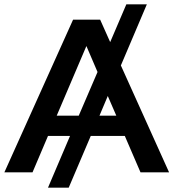

<svg xmlns="http://www.w3.org/2000/svg" viewBox="-25 -790 795 880"><path d="M-5 0 310 -700H434L480 -597L554 -770H648L529 -490L750 0H619L547 -167H391L290 70H195L296 -167H195L124 0ZM336 -260 422 -460 371 -579 235 -260ZM469 -350 431 -260H508Z"/></svg>

Font: Montserrat Thin SemiBold
Style: Regular
Weight: 600
Version: Version 9.000